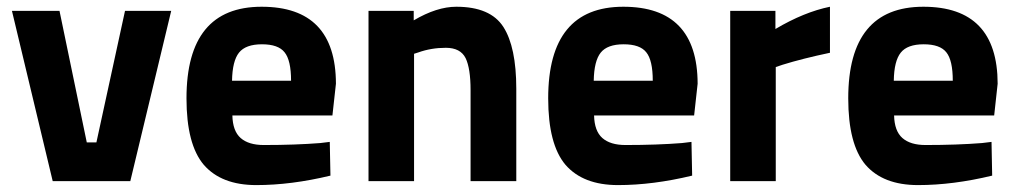

<svg xmlns="http://www.w3.org/2000/svg" viewBox="-20 -532 2984 564"><path d="M15.1 -500H154.8L234.9 -113.8H263.2L347.2 -500H482.9L362.8 0H134.8Z M835 -294.9Q835 -355 815.9 -378.4Q797.4 -401.9 749.5 -401.9Q701.7 -401.9 682.1 -377.4Q662.6 -353 661.6 -294.9ZM754.9 -106Q847.7 -106 920.9 -111.8L948.7 -115.2L950.7 -16.1Q835.4 11.7 732.9 11.7Q630.4 11.7 578.6 -47.9Q527.8 -107.9 527.8 -243.2Q527.8 -512.2 748.5 -512.2Q966.3 -512.2 966.8 -286.1L956.5 -192.9H662.6Q663.6 -147 687 -126.5Q710.4 -106 754.9 -106Z M1196.3 0H1062.5V-500H1195.3V-472.2Q1263.2 -512.2 1320.3 -512.2Q1420.4 -512.2 1458.5 -453.1Q1496.6 -394 1496.6 -271V0H1362.3V-267.1Q1362.3 -331.1 1347.7 -361.3Q1332.5 -391.6 1289.6 -391.6Q1246.6 -391.6 1208.5 -377.9L1196.3 -374Z M1897.5 -294.9Q1897.5 -355 1878.4 -378.4Q1859.9 -401.9 1812 -401.9Q1764.2 -401.9 1744.6 -377.4Q1725.1 -353 1724.1 -294.9ZM1817.4 -106Q1910.2 -106 1983.4 -111.8L2011.2 -115.2L2013.2 -16.1Q1897.9 11.7 1795.4 11.7Q1692.9 11.7 1641.1 -47.9Q1590.3 -107.9 1590.3 -243.2Q1590.3 -512.2 1811 -512.2Q2028.8 -512.2 2029.3 -286.1L2019 -192.9H1725.1Q1726.1 -147 1749.5 -126.5Q1772.9 -106 1817.4 -106Z M2125 0V-500H2257.8V-446.8Q2341.8 -496.6 2418 -512.2V-377Q2336.9 -359.9 2278.8 -341.8L2258.8 -335V0Z M2778.8 -294.9Q2778.8 -355 2759.8 -378.4Q2741.2 -401.9 2693.4 -401.9Q2645.5 -401.9 2626 -377.4Q2606.4 -353 2605.5 -294.9ZM2698.7 -106Q2791.5 -106 2864.7 -111.8L2892.6 -115.2L2894.5 -16.1Q2779.3 11.7 2676.8 11.7Q2574.2 11.7 2522.5 -47.9Q2471.7 -107.9 2471.7 -243.2Q2471.7 -512.2 2692.4 -512.2Q2910.2 -512.2 2910.6 -286.1L2900.4 -192.9H2606.4Q2607.4 -147 2630.9 -126.5Q2654.3 -106 2698.7 -106Z"/></svg>

Font: TitilliumWeb-Bold
Style: Bold
Weight: 700
Version: Version 1.001;PS 57.000;hotconv 1.0.70;makeotf.lib2.5.55311